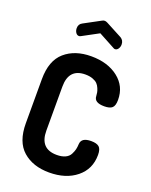

<svg xmlns="http://www.w3.org/2000/svg" viewBox="-174 -1048 897 1144"><g transform="rotate(20 275.0 -475.5)"><path d="M287 -878 183 -822Q177 -819 172 -819Q160 -819 152 -831Q144 -843 144 -859Q144 -885 166 -896L270 -952Q278 -957 287 -957Q294 -957 304 -952L408 -897Q429 -884 429 -858Q429 -843 421 -831Q413 -819 401 -819Q395 -819 391 -822ZM392 -518Q391 -531 389.5 -540.5Q388 -550 381.5 -565.5Q375 -581 365 -591.5Q355 -602 335 -609.5Q315 -617 288 -617Q183 -617 183 -502V-223Q183 -108 290 -108Q322 -108 343.5 -118Q365 -128 374.5 -146.5Q384 -165 387.5 -179.5Q391 -194 392 -215Q395 -256 456 -256Q491 -256 506.5 -242.5Q522 -229 522 -192Q522 -102 455.5 -48Q389 6 283 6Q180 6 116.5 -49.5Q53 -105 53 -223V-502Q53 -620 117 -675.5Q181 -731 284 -731Q389 -731 455.5 -679Q522 -627 522 -541Q522 -504 507 -490.5Q492 -477 457 -477Q393 -477 392 -518Z"/></g></svg>

Font: Dosis
Style: Bold
Weight: 700
Designer: Edgar Tolentino, Pablo Impallari, Igino Marini
Foundry: Edgar Tolentino, Pablo Impallari, Igino Marini
Version: Version 1.007